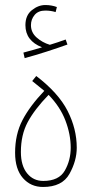

<svg xmlns="http://www.w3.org/2000/svg" viewBox="-20 -743 365 763"><path d="M248 -566 241 -586Q208 -574 178 -565Q148 -574 125.5 -594Q103 -614 103 -643Q103 -666 117.5 -683.5Q132 -701 160 -701Q182 -701 201 -695L206 -715Q185 -723 160 -723Q132 -723 106.5 -702.5Q81 -682 81 -643Q81 -581 147 -555Q134 -551 115 -545.5Q96 -540 73 -534L78 -512Q119 -523 165.5 -538Q212 -553 248 -566ZM151 0Q227 0 256 -52Q285 -104 285 -156Q285 -231 248.5 -302.5Q212 -374 124 -441L108 -421L156 -382Q98 -321 69 -265Q40 -209 40 -136Q40 -71 71 -35.5Q102 0 151 0ZM152 -24Q112 -24 87.5 -54.5Q63 -85 63 -139Q63 -207 90 -257.5Q117 -308 173 -366Q219 -319 240 -264Q261 -209 261 -156Q261 -106 237.5 -65Q214 -24 152 -24Z"/></svg>

Font: Noto Sans Arabic Condensed Thin
Style: Regular
Weight: 250
Width: 3
Designer: Nadine Chahine
Foundry: Monotype Imaging Inc.
Version: 1.001